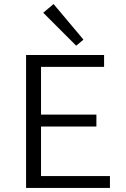

<svg xmlns="http://www.w3.org/2000/svg" viewBox="-20 -930 622 950"><path d="M357 -704 194 -867 245 -910 393 -734ZM524 -59V0H109V-658H495V-599H183V-363H457V-304H183V-59Z"/></svg>

Font: Ysabeau SC
Style: Regular
Weight: 400
Designer: Christian Thalmann (Catharsis Fonts)
Version: Version 0.003